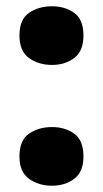

<svg xmlns="http://www.w3.org/2000/svg" viewBox="-20 -824 329 612"><path d="M42 -711Q42 -762 72.5 -783Q103 -804 146 -804Q187 -804 216.5 -783Q246 -762 246 -711Q246 -661 216.5 -639Q187 -617 146 -617Q103 -617 72.5 -639Q42 -661 42 -711ZM42 -325Q42 -377 72.5 -398Q103 -419 146 -419Q187 -419 216.5 -398Q246 -377 246 -325Q246 -276 216.5 -254Q187 -232 146 -232Q103 -232 72.5 -254Q42 -276 42 -325Z"/></svg>

Font: Noto Sans Khmer UI Black
Style: Regular
Weight: 900
Designer: Danh Hong and the Monotype Design Team
Foundry: Monotype Imaging Inc.
Version: Version 2.002; ttfautohint (v1.8.4.7-5d5b)